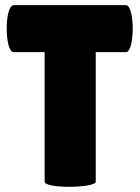

<svg xmlns="http://www.w3.org/2000/svg" viewBox="-20 -720 542 744"><path d="M351 -518H468C503 -518 503 -700 468 -700H33C-3 -700 -3 -518 33 -518H153V-16C153 12 351 9 351 -16Z"/></svg>

Font: Lilita 2
Style: Regular
Weight: 400
Designer: Juan Montoreano
Foundry: Juan Montoreano
Version: Version 2.001